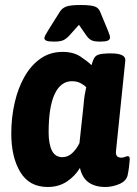

<svg xmlns="http://www.w3.org/2000/svg" viewBox="-20 -738 545 766"><path d="M170 8Q97 8 61 -51.5Q25 -111 25 -205Q25 -269 38.5 -328Q52 -387 78 -432.5Q104 -478 142 -504.5Q180 -531 230 -531Q273 -531 301.5 -512Q330 -493 345 -478Q350 -496 355.5 -506Q361 -516 373 -520Q385 -524 410 -525H422Q482 -525 480 -497L443 -138Q441 -122 446.5 -115.5Q452 -109 464 -109Q471 -109 478.5 -112Q486 -115 490 -115Q500 -115 497 -94Q496 -84 494.5 -70.5Q493 -57 489 -38Q483 -15 455.5 -3.5Q428 8 400 8Q360 8 334 -10Q308 -28 299 -68Q279 -35 246.5 -13.5Q214 8 170 8ZM229 -111Q251 -111 268.5 -127.5Q286 -144 297 -167L313 -315Q315 -342 318 -359.5Q321 -377 324 -390Q314 -400 300 -407Q286 -414 267 -414Q222 -414 198 -362.5Q174 -311 174 -210Q174 -164 187 -137.5Q200 -111 229 -111ZM196 -572Q174 -572 165.5 -575.5Q157 -579 157 -586Q157 -593 171 -615L218 -690Q227 -705 243.5 -711.5Q260 -718 302 -718Q338 -718 355.5 -713Q373 -708 380 -690L411 -615Q419 -596 419 -589Q419 -580 410 -576Q401 -572 379 -572Q353 -572 342 -579Q331 -586 322 -600L295 -639L260 -600Q248 -586 235.5 -579Q223 -572 196 -572Z"/></svg>

Font: Asap Semi Condensed Semi Condensed Regular
Style: Bold Italic
Weight: 700
Width: 4
Italic angle: -6°
Designer: Pablo Cosgaya
Foundry: Omnibus-Type
Version: Version 3.001; ttfautohint (v1.8.4.7-5d5b)